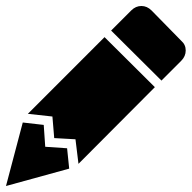

<svg xmlns="http://www.w3.org/2000/svg" viewBox="-20 -676 640 641"><path d="M452 -656Q433 -656 418 -641L351 -574L519 -407L585 -473Q600 -488 600 -507.5Q600 -527 585 -540L486 -641Q471 -656 452 -656ZM329 -552 73 -296 155 -287 161 -215 232 -211 242 -129 497 -385ZM56 -267 0 -55 211 -113 204 -181 131 -186 126 -259Z"/></svg>

Font: SauceCodePro Nerd Font Mono
Style: Regular
Weight: 500
Monospace: yes
Designer: Paul D. Hunt, Teo Tuominen
Foundry: Adobe Systems Incorporated
Version: Version 2.030;PS 1.000;hotconv 16.6.51;makeotf.lib2.5.65220;